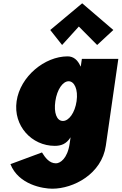

<svg xmlns="http://www.w3.org/2000/svg" viewBox="-20 -870 738 1165"><path d="M284.9 -688 356.8 -597 458.3 -709 569.5 -597 667.6 -688 478.7 -850ZM43.3 126C92.7 251 240.9 275 297.3 275C425.7 275 597.3 186 622.1 14L698 -513H476.8L470.1 -467H468.6C452 -506 426.2 -528 390.3 -528C251.2 -528 102.4 -406 80.8 -256C59.2 -106 173 15 312.1 15C349 15 382.1 5 408.2 -37L402.7 1C389.6 92 345.3 121 319.5 121C278.9 121 254 86 234.7 55ZM315.8 -256C326 -327 361.2 -377 396.5 -377C431.3 -377 455 -327 444.7 -256C434.6 -186 398.2 -136 361.8 -136C323.8 -136 305.7 -186 315.8 -256Z"/></svg>

Font: Blink
Style: WideObl
Weight: 400
Designer: Mew Too
Foundry: Cannot Into Space Fonts
Version: Version 001.000